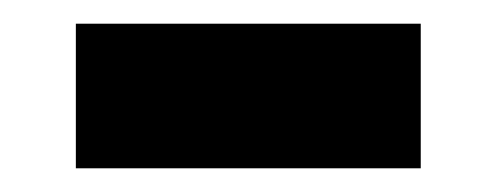

<svg xmlns="http://www.w3.org/2000/svg" viewBox="-20 -338 419 162"><path d="M335 -196H44V-318H335Z"/></svg>

Font: Exo 2.0 Black
Style: Regular
Weight: 900
Designer: Natanael Gama
Version: Version 1.001;PS 001.001;hotconv 1.0.70;makeotf.lib2.5.58329